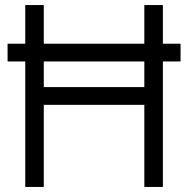

<svg xmlns="http://www.w3.org/2000/svg" viewBox="-20 -740 744 760"><path d="M80 -720H153.3V-395.3H551.3V-720H624.7V0H551.3V-325H153.3V0H80ZM10 -567H694.7V-496.7H10Z"/></svg>

Font: Tap Sans
Style: Regular
Weight: 400
Designer: Tap Payments
Foundry: Tap Payments
Version: Version 1.001;Glyphs 3.1.2 (3151)